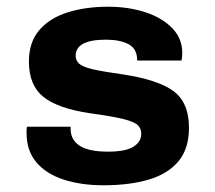

<svg xmlns="http://www.w3.org/2000/svg" viewBox="-20 -541 640 571"><path d="M288 10Q221 10 169 -7Q117 -24 88 -58.5Q59 -93 59 -145Q59 -149 59 -153.5Q59 -158 60 -164H190V-158Q190 -125 217 -107.5Q244 -90 301 -90Q353 -90 376.5 -104.5Q400 -119 400 -143Q400 -159 389.5 -169Q379 -179 347 -187Q315 -195 249 -204Q153 -218 109.5 -252.5Q66 -287 66 -358Q66 -415 96.5 -451Q127 -487 180.5 -504Q234 -521 302 -521Q361 -521 411 -505Q461 -489 491.5 -458Q522 -427 522 -384Q522 -379 521.5 -374Q521 -369 520 -361H388Q388 -396 362.5 -409.5Q337 -423 295 -423Q205 -423 205 -375Q205 -361 215.5 -351.5Q226 -342 256 -335Q286 -328 344 -320Q450 -304 496 -270Q542 -236 542 -161Q542 -98 510 -60.5Q478 -23 421 -6.5Q364 10 288 10Z"/></svg>

Font: Chivo Mono
Style: Bold
Weight: 700
Monospace: yes
Designer: Hector Gatti
Foundry: Omnibus-Type
Version: Version 1.008; ttfautohint (v1.8.4.7-5d5b)